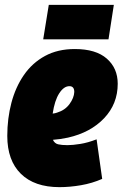

<svg xmlns="http://www.w3.org/2000/svg" viewBox="-20 -761 505 791"><path d="M401 -24Q360 -6 314 2Q268 10 225 10Q122 10 66 -45Q10 -100 10 -201Q10 -273 27 -337.5Q44 -402 78.5 -452Q113 -502 165.5 -530.5Q218 -559 288 -559Q375 -559 420 -519.5Q465 -480 465 -416Q465 -333 409 -274Q353 -215 260 -194Q227 -187 198 -185Q205 -170 219.5 -166.5Q234 -163 258 -163Q279 -163 310.5 -168Q342 -173 378 -187ZM266 -406Q243 -406 224 -376.5Q205 -347 197 -293Q207 -294 215 -297Q248 -307 266.5 -332.5Q285 -358 286 -382Q286 -406 266 -406ZM158 -599 181 -741H449L427 -599Z"/></svg>

Font: Georama SemiCondensed Black
Style: Italic
Weight: 900
Width: 4
Italic angle: -9°
Designer: Jean-Baptiste Levee
Foundry: Production Type
Version: Version 1.000